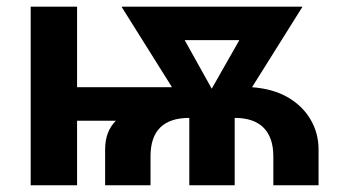

<svg xmlns="http://www.w3.org/2000/svg" viewBox="-20 -548 1020 568"><path d="M70.8 0V-528.3H208V-290H488.8L339.4 -528.3H875L725.6 -290Q788.6 -285.2 832 -259.8Q875.5 -234.4 898.9 -194.1Q922.4 -153.8 922.4 -106V0H788.6V-85.4Q788.6 -141.1 759.8 -170.2Q731 -199.2 674.3 -199.2V0H540V-199.2Q425.3 -199.2 425.3 -85.4V0H291V-106Q291 -159.2 322.8 -190.9H208V0ZM606.4 -285.6 688 -429.2H526.4Z"/></svg>

Font: Arial
Style: Bold
Weight: 700
Designer: Steve Matteson
Foundry: Ascender Corporation
Version: Version 2.00.3